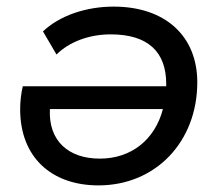

<svg xmlns="http://www.w3.org/2000/svg" viewBox="-20 -555 663 581"><path d="M324 -535C242 -535 162 -509 110 -460L151 -390C189 -428 249 -451 315 -451C429 -451 483 -397 483 -301V-294H49C44 -273 41 -249 41 -224C41 -80 135 6 278 6C451 6 577 -126 577 -306C577 -446 480 -535 324 -535ZM282 -75C188 -75 126 -128 131 -225H473C449 -133 378 -75 282 -75Z"/></svg>

Font: AWKNG-Font Medium
Style: Italic
Weight: 500
Italic angle: -11.3°
Designer: Awakening Church
Foundry: Awakening Church
Version: Version 1.700;PS 001.700;hotconv 1.0.88;makeotf.lib2.5.64775